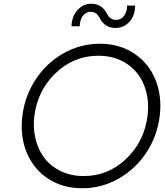

<svg xmlns="http://www.w3.org/2000/svg" viewBox="-20 -993 878 1023"><path d="M595 -844Q538 -844 511 -897Q495 -930 463 -930Q446 -930 433 -920Q420 -910 412.5 -892.5Q405 -875 405 -853H361Q362 -905 392.5 -939Q423 -973 466 -973Q523 -973 550 -920Q566 -887 599 -887Q624 -887 640.5 -908Q657 -929 657 -963H700Q700 -911 670 -877.5Q640 -844 595 -844ZM418 10Q313 10 235.5 -41.5Q158 -93 122 -181Q86 -269 99 -375Q112 -481 169.5 -569Q227 -657 317.5 -708.5Q408 -760 512 -760Q616 -760 694 -708.5Q772 -657 808 -569Q844 -481 831 -375Q818 -269 760.5 -181Q703 -93 612.5 -41.5Q522 10 418 10ZM426 -55Q557 -55 653 -147.5Q749 -240 766 -375Q777 -464 748.5 -537Q720 -610 656 -653Q592 -696 504 -696Q373 -696 276.5 -603.5Q180 -511 163 -375Q155 -309 170 -250Q185 -191 219 -148Q253 -105 306.5 -80Q360 -55 426 -55Z"/></svg>

Font: Orkney Light
Style: LightItalic
Weight: 300
Designer: Samuel Oakes and Alfredo Marco Pradil
Foundry: Alfredo Marco Pradil
Version: 1.0; ttfautohint (v1.5)